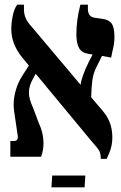

<svg xmlns="http://www.w3.org/2000/svg" viewBox="-20 -667 514 817"><path d="M418 -194Q458 -148 458 -83Q458 -59 452.5 -38.5Q447 -18 434 9H409Q409 -13 402 -25.5Q395 -38 368 -68L132 -353L122 -335Q103 -303 103 -273Q103 -247 120 -210L144 -146Q165 -102 165 -57Q165 -27 155 0H24V-67H39Q56 -67 56 -84Q56 -90 55 -93L40 -194Q38 -212 38 -221Q38 -254 48.5 -287.5Q59 -321 77 -348L103 -388L78 -418Q28 -478 28 -543Q28 -569 34 -599Q40 -629 53 -647H82V-626Q82 -607 89.5 -589.5Q97 -572 115 -553L323 -306Q327 -341 358 -404L374 -435L356 -438Q328 -442 316.5 -462.5Q305 -483 305 -522Q305 -582 322 -647H354V-630Q354 -597 380 -592L414 -587Q442 -584 454.5 -567.5Q467 -551 467 -510Q467 -493 464.5 -477.5Q462 -462 458 -447Q457 -441 453 -422L414 -429L391 -383Q377 -355 373 -326Q369 -297 368 -253ZM202 80H343L340 130H199Z"/></svg>

Font: Noto Serif Hebrew CondExtraBold
Style: Regular
Weight: 800
Width: 3
Designer: Monotype Design Team
Foundry: Monotype Imaging Inc.
Version: Version 1.000